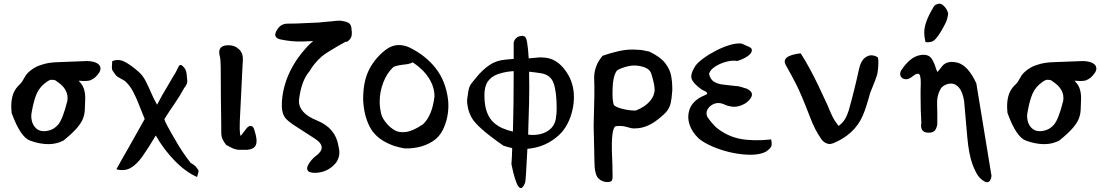

<svg xmlns="http://www.w3.org/2000/svg" viewBox="-20 -770 5862 1023"><path d="M238 -2Q191 -2 140 -21Q89 -39 42 -168Q41 -180 40.5 -189Q40 -198 40 -205Q40 -241 50.5 -270Q61 -299 88 -323Q92 -327 97 -334Q102 -341 107 -351Q118 -371 124 -377Q144 -398 166 -410Q176 -416 187 -420Q198 -424 202 -425Q238 -438 293 -439L424 -444Q464 -447 489 -437Q514 -427 515.5 -406.5Q517 -386 486 -357Q476 -349 461 -342Q443 -337 414 -339L399 -340Q401 -337 405 -333Q436 -302 434 -240Q433 -210 432 -186Q431 -162 422.5 -139Q414 -116 390 -88Q366 -60 318 -21Q281 -2 238 -2ZM215 -71Q217 -71 221.5 -71.5Q226 -72 233 -73Q265 -78 289 -105Q314 -133 339 -233Q348 -294 283 -336Q275 -343 269 -344L250 -345Q240 -342 229 -334Q192 -308 176 -272Q160 -236 149 -173Q144 -150 149.5 -126.5Q155 -103 171.5 -87Q188 -71 215 -71Z M1030 173Q970 147 911 86.5Q852 26 810 -48Q771 18 739.5 62.5Q708 107 675.5 125Q643 143 600 132Q608 118 614.5 106Q621 94 626 85Q643 56 665 17Q687 -22 710 -63Q733 -104 751 -136Q735 -174 720.5 -212Q706 -250 688.5 -283Q671 -316 645 -339Q620 -353 609 -359.5Q598 -366 593 -375Q584 -387 580 -393.5Q576 -400 576 -410.5Q576 -421 578 -444Q610 -458 643 -441.5Q676 -425 719 -387Q741 -368 756.5 -337.5Q772 -307 786 -274Q800 -241 817 -212Q831 -239 843.5 -261.5Q856 -284 872 -310Q883 -328 894.5 -348.5Q906 -369 917 -386Q925 -403 932 -416Q939 -429 950 -421Q963 -410 968 -399.5Q973 -389 974.5 -375Q976 -361 978 -337Q978 -329 973.5 -319.5Q969 -310 962 -302Q938 -258 911 -219Q884 -180 856 -136Q856 -136 857.5 -130Q859 -124 869 -104Q897 -52 929 1Q961 54 996 98Q1004 102 1014.5 110Q1025 118 1030 127Q1038 135 1038 141Q1038 147 1030 173Z M1250 28Q1229 28 1185 2Q1159 -30 1159 -58Q1159 -90 1158.5 -135.5Q1158 -181 1157 -240L1156 -416Q1156 -433 1154.5 -449.5Q1153 -466 1149 -480Q1148 -483 1148 -492Q1148 -529 1198 -529Q1231 -529 1253.5 -507.5Q1276 -486 1274 -451Q1273 -425 1270.5 -385Q1268 -345 1266 -292L1260 -172Q1253 -54 1263 -46Q1283 -71 1292 -84Q1303 -99 1315 -99Q1327 -99 1333 -84Q1347 -42 1347 -21Q1347 -9 1346 -6Q1342 14 1323.5 22Q1305 30 1280 28Z M1661 151Q1629 151 1621 140.5Q1613 130 1619 115Q1625 100 1637.5 85.5Q1650 71 1659 64Q1728 16 1661 -29Q1603 -67 1557.5 -96Q1512 -125 1499 -143Q1478 -172 1482 -229Q1486 -287 1505 -341Q1524 -395 1558 -447Q1572 -468 1589 -489Q1606 -510 1625 -530Q1636 -541 1649 -551Q1631 -550 1617.5 -550Q1604 -550 1595 -549Q1567 -548 1537 -550.5Q1507 -553 1474 -560Q1440 -568 1448 -594Q1450 -602 1455 -609Q1475 -645 1514 -644Q1558 -644 1610 -647Q1663 -650 1678 -650L1708 -653L1743 -656Q1760 -658 1771.5 -659Q1783 -660 1790 -660Q1794 -660 1797.5 -659.5Q1801 -659 1805 -658Q1834 -653 1842 -644.5Q1850 -636 1852 -624Q1854 -610 1854.5 -598.5Q1855 -587 1853 -578Q1849 -561 1829 -547L1822 -548Q1770 -519 1737.5 -499Q1705 -479 1693 -468Q1652 -431 1629 -390Q1585 -340 1573 -237Q1569 -168 1669 -128Q1768 -88 1783 7Q1792 42 1785.5 64.5Q1779 87 1768 100Q1725 149 1661 151Z M2130 20Q2125 19 2100 13Q2075 7 2054 -3Q1980 -35 1949 -96.5Q1918 -158 1915 -238Q1914 -326 1941 -387Q1968 -448 2023 -495Q2063 -530 2106 -530Q2134 -530 2164 -516Q2250 -473 2302.5 -405Q2355 -337 2367 -241Q2368 -235 2368.5 -226.5Q2369 -218 2369 -207Q2369 -141 2341 -81Q2322 -40 2284.5 -16.5Q2247 7 2205 15Q2163 23 2130 20ZM2234 -108Q2283 -154 2295 -256Q2295 -307 2265 -354Q2235 -401 2179 -438Q2167 -429 2125 -425Q2109 -423 2094.5 -419.5Q2080 -416 2075 -412Q2041 -380 2022 -330Q2003 -280 2003 -228Q2003 -195 2012 -160Q2018 -137 2043 -109Q2059 -90 2083 -76Q2107 -62 2144 -67Q2181 -72 2234 -108Z M2778 203Q2743 293 2705 105Q2707 85 2707.5 63.5Q2708 42 2709 19Q2698 17 2686 13.5Q2674 10 2662 6Q2518 -94 2492 -145Q2479 -170 2473.5 -194Q2468 -218 2469 -240L2475 -281Q2479 -310 2493 -327L2520 -360Q2551 -398 2587.5 -423Q2624 -448 2671 -452Q2679 -453 2691 -454Q2703 -455 2717 -456V-534Q2715 -551 2729 -566Q2741 -578 2761 -579Q2761 -581 2773 -576Q2783 -576 2788.5 -544Q2794 -512 2797 -459Q2809 -460 2820 -461Q2831 -462 2841 -463Q2849 -464 2855 -464Q2861 -464 2864 -464Q2908 -464 2940 -444.5Q2972 -425 2997 -388Q3038 -329 3038 -252Q3038 -236 3036 -218.5Q3034 -201 3030 -184Q3022 -146 3003.5 -110.5Q2985 -75 2959 -51Q2888 15 2790 23Q2786 99 2783 149.5Q2780 200 2778 203ZM2713 -69Q2715 -137 2716 -218Q2717 -299 2717 -391Q2713 -391 2710 -390.5Q2707 -390 2703 -390Q2664 -386 2631.5 -374.5Q2599 -363 2580 -337Q2561 -311 2561 -263Q2561 -208 2574.5 -172.5Q2588 -137 2610.5 -117Q2633 -97 2659.5 -86Q2686 -75 2713 -69ZM2817 -51Q2871 -51 2905.5 -77Q2940 -103 2943 -150Q2946 -164 2946 -193Q2946 -280 2930 -326Q2914 -372 2861 -380Q2845 -382 2829 -384.5Q2813 -387 2799 -388Q2801 -312 2799 -223.5Q2797 -135 2794 -53Q2800 -52 2806 -51.5Q2812 -51 2817 -51Z M3216 200Q3188 200 3168 180Q3147 160 3147 83Q3147 76 3146 30Q3145 -16 3143 -101Q3149 -289 3146 -341Q3144 -376 3152.5 -403.5Q3161 -431 3173 -449Q3185 -467 3191 -473Q3231 -487 3272 -496.5Q3313 -506 3348 -506Q3353 -506 3364 -505.5Q3375 -505 3391 -504Q3400 -504 3415 -500L3440 -495Q3498 -467 3523.5 -434.5Q3549 -402 3555.5 -368Q3562 -334 3562 -300Q3562 -293 3562 -287.5Q3562 -282 3561 -278Q3559 -245 3554 -223Q3549 -201 3538 -184.5Q3527 -168 3505 -150Q3434 -86 3365 -86Q3358 -86 3353 -86Q3348 -86 3344 -87Q3340 -88 3336 -89Q3332 -90 3329 -91L3318 -94Q3294 -101 3263 -98Q3233 -94 3242 82Q3243 90 3243 110Q3243 130 3243.5 149Q3244 168 3244 174Q3244 187 3238.5 193.5Q3233 200 3216 200ZM3358 -181Q3368 -181 3370 -182Q3417 -201 3442.5 -230.5Q3468 -260 3468 -293Q3468 -318 3451 -375Q3443 -401 3415 -411Q3387 -421 3359 -421Q3337 -421 3307.5 -412Q3278 -403 3266 -393Q3245 -361 3244 -297Q3243 -262 3244 -247.5Q3245 -233 3249 -215Q3251 -206 3271 -198Q3291 -190 3316.5 -185.5Q3342 -181 3358 -181Z M4061 38Q4034 52 3995.5 54Q3957 56 3913.5 49.5Q3870 43 3828.5 30Q3787 17 3753.5 0Q3720 -17 3701 -34Q3667 -67 3654 -106Q3641 -145 3652.5 -182.5Q3664 -220 3702 -246Q3706 -249 3716.5 -254Q3727 -259 3737 -263.5Q3747 -268 3748 -270Q3748 -279 3735.5 -284.5Q3723 -290 3716 -295Q3673 -326 3665 -350.5Q3657 -375 3685 -419Q3697 -436 3726.5 -458Q3756 -480 3793.5 -499.5Q3831 -519 3867.5 -530Q3904 -541 3931 -538Q3945 -531 3963 -524Q3981 -517 3985 -509Q3989 -495 3976.5 -482Q3964 -469 3945 -459.5Q3926 -450 3908 -445Q3883 -450 3849.5 -441Q3816 -432 3790 -415Q3764 -398 3758 -377Q3764 -347 3784.5 -334.5Q3805 -322 3835 -319Q3865 -316 3897 -312Q3912 -312 3928 -307Q3944 -302 3960 -297Q4007 -274 3971 -236Q3954 -217 3925 -207Q3896 -197 3868 -204Q3854 -207 3848 -209.5Q3842 -212 3837 -214.5Q3832 -217 3819 -220Q3798 -224 3778.5 -214Q3759 -204 3749.5 -186.5Q3740 -169 3748 -149Q3755 -137 3771 -118Q3787 -99 3796 -91Q3854 -44 3922 -30.5Q3990 -17 4089 -27Q4094 0 4089 11Q4084 22 4061 38Z M4397 -3Q4375 -5 4358 -26Q4339 -53 4324 -82Q4309 -111 4294 -151Q4271 -211 4254 -251Q4237 -291 4223 -319Q4209 -347 4196 -370.5Q4183 -394 4168 -421Q4137 -473 4246 -486Q4270 -449 4292.5 -407.5Q4315 -366 4337 -321L4388 -212Q4399 -186 4406 -169.5Q4413 -153 4417 -146Q4424 -132 4437 -114L4448 -99Q4469 -114 4481.5 -134.5Q4494 -155 4502 -181Q4534 -295 4556 -398Q4565 -443 4587.5 -461.5Q4610 -480 4635 -474Q4656 -468 4658 -462Q4660 -456 4660 -442Q4660 -420 4658.5 -404.5Q4657 -389 4655 -379Q4651 -358 4616 -274Q4615 -269 4609 -248Q4603 -227 4594.5 -201Q4586 -175 4576 -152Q4533 -54 4420 -7Q4413 -5 4407.5 -3.5Q4402 -2 4397 -3Z M4911 -546Q4905 -571 4904.5 -596Q4904 -621 4915.5 -654.5Q4927 -688 4956 -736Q4962 -745 4974 -748Q4989 -755 5005 -742Q5026 -724 5032 -698Q5030 -682 5026.5 -669.5Q5023 -657 5018 -647Q5008 -627 4994 -603Q4980 -579 4965 -562.5Q4950 -546 4933 -546Q4922 -543 4911 -546ZM5200 177Q5181 158 5161 104Q5142 51 5134 -37L5117 -231Q5109 -280 5091 -301.5Q5073 -323 5052.5 -324.5Q5032 -326 5014.5 -316.5Q4997 -307 4991 -295Q4971 -260 4973 -216Q4974 -194 4974 -166.5Q4974 -139 4974 -107Q4969 -82 4959 -72.5Q4949 -63 4928 -63Q4880 -63 4889 -116Q4887 -148 4886 -183Q4885 -218 4885 -258Q4885 -269 4885 -287Q4885 -305 4886 -329Q4886 -377 4872 -377Q4869 -377 4866 -376.5Q4863 -376 4860 -375Q4854 -372 4838 -360Q4820 -346 4803.5 -348Q4787 -350 4779.5 -363Q4772 -376 4781 -394Q4788 -405 4796.5 -416Q4805 -427 4819 -441Q4856 -477 4899 -478Q4931 -479 4945.5 -455Q4960 -431 4968 -401Q4968 -400 4971 -395Q4972 -393 4973 -390.5Q4974 -388 4975 -386L4999 -416Q5025 -450 5082 -436Q5138 -421 5182 -326L5263 168Q5253 229 5200 177Z M5544 -2Q5497 -2 5446 -21Q5395 -39 5348 -168Q5347 -180 5346.5 -189Q5346 -198 5346 -205Q5346 -241 5356.5 -270Q5367 -299 5394 -323Q5398 -327 5403 -334Q5408 -341 5413 -351Q5424 -371 5430 -377Q5450 -398 5472 -410Q5482 -416 5493 -420Q5504 -424 5508 -425Q5544 -438 5599 -439L5730 -444Q5770 -447 5795 -437Q5820 -427 5821.5 -406.5Q5823 -386 5792 -357Q5782 -349 5767 -342Q5749 -337 5720 -339L5705 -340Q5707 -337 5711 -333Q5742 -302 5740 -240Q5739 -210 5738 -186Q5737 -162 5728.5 -139Q5720 -116 5696 -88Q5672 -60 5624 -21Q5587 -2 5544 -2ZM5521 -71Q5523 -71 5527.5 -71.5Q5532 -72 5539 -73Q5571 -78 5595 -105Q5620 -133 5645 -233Q5654 -294 5589 -336Q5581 -343 5575 -344L5556 -345Q5546 -342 5535 -334Q5498 -308 5482 -272Q5466 -236 5455 -173Q5450 -150 5455.5 -126.5Q5461 -103 5477.5 -87Q5494 -71 5521 -71Z"/></svg>

Font: Mansalva
Style: Regular
Weight: 400
Designer: Carolina Short
Foundry: Carolina Short
Version: Version 2.112; ttfautohint (v1.8.4.7-5d5b)